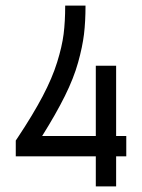

<svg xmlns="http://www.w3.org/2000/svg" viewBox="-20 -663 504 683"><path d="M320.8 -429.2H393.1V-179.2H429.2V-106.9H393.1V0H320.8V-106.9H36.1V-163.1L42 -171.9Q97.2 -254.9 131.6 -320.3Q166 -385.7 183.3 -441.7Q200.7 -497.6 206.3 -541.7Q211.9 -585.9 211.9 -643.1H284.2Q284.2 -585.9 278.8 -541.3Q273.4 -496.6 257.8 -440.7Q242.2 -384.8 210.7 -321.3Q179.2 -257.8 129.9 -179.2H320.8Z"/></svg>

Font: Rawengulk
Style: Bold
Weight: 700
Version: Version 0.92